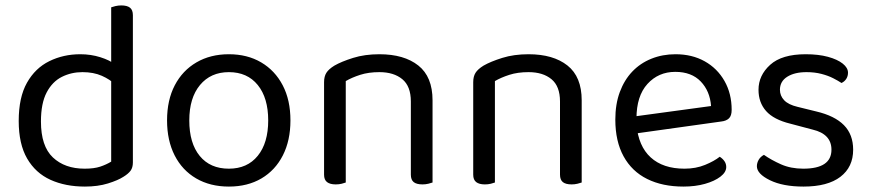

<svg xmlns="http://www.w3.org/2000/svg" viewBox="-20 -675 3212 708"><path d="M390 -79V-415L470 -416V-76Q470 -57 461.5 -45.5Q453 -34 435 -23Q415 -10 378 1.5Q341 13 293 13Q221 13 166 -12Q111 -37 80 -90.5Q49 -144 49 -229Q49 -316 79.5 -370Q110 -424 162 -449.5Q214 -475 276 -475Q315 -475 350 -464Q385 -453 405 -437V-363Q386 -382 355.5 -395.5Q325 -409 284 -409Q243 -409 208 -391.5Q173 -374 152 -334Q131 -294 131 -227Q131 -136 175 -94.5Q219 -53 292 -53Q327 -53 349.5 -60.5Q372 -68 390 -79ZM470 -396 390 -395V-648Q395 -650 405.5 -652.5Q416 -655 427 -655Q449 -655 459.5 -646.5Q470 -638 470 -619Z M1051 -231Q1051 -157 1023 -102Q995 -47 944 -17Q893 13 824 13Q755 13 703.5 -17Q652 -47 624 -102Q596 -157 596 -231Q596 -306 624.5 -360.5Q653 -415 704.5 -445Q756 -475 824 -475Q892 -475 943 -445Q994 -415 1022.5 -360.5Q1051 -306 1051 -231ZM824 -409Q757 -409 717.5 -361.5Q678 -314 678 -231Q678 -147 716.5 -100Q755 -53 824 -53Q892 -53 930.5 -100.5Q969 -148 969 -231Q969 -314 930.5 -361.5Q892 -409 824 -409Z M1575 -305V-203H1495V-301Q1495 -357 1463.5 -383Q1432 -409 1379 -409Q1339 -409 1308 -399Q1277 -389 1255 -376V-203H1175V-372Q1175 -393 1183.5 -406.5Q1192 -420 1213 -433Q1239 -448 1282 -461.5Q1325 -475 1379 -475Q1470 -475 1522.5 -433.5Q1575 -392 1575 -305ZM1175 -258H1255V-2Q1250 0 1240 2.5Q1230 5 1218 5Q1197 5 1186 -3.5Q1175 -12 1175 -31ZM1495 -258H1575V-2Q1570 0 1559.5 2.5Q1549 5 1538 5Q1516 5 1505.5 -3.5Q1495 -12 1495 -31Z M2125 -305V-203H2045V-301Q2045 -357 2013.5 -383Q1982 -409 1929 -409Q1889 -409 1858 -399Q1827 -389 1805 -376V-203H1725V-372Q1725 -393 1733.5 -406.5Q1742 -420 1763 -433Q1789 -448 1832 -461.5Q1875 -475 1929 -475Q2020 -475 2072.5 -433.5Q2125 -392 2125 -305ZM1725 -258H1805V-2Q1800 0 1790 2.5Q1780 5 1768 5Q1747 5 1736 -3.5Q1725 -12 1725 -31ZM2045 -258H2125V-2Q2120 0 2109.5 2.5Q2099 5 2088 5Q2066 5 2055.5 -3.5Q2045 -12 2045 -31Z M2304 -180 2300 -243 2602 -284Q2598 -339 2564 -374.5Q2530 -410 2470 -410Q2408 -410 2367.5 -365.5Q2327 -321 2327 -238V-216Q2334 -136 2379.5 -94.5Q2425 -53 2504 -53Q2546 -53 2580 -67Q2614 -81 2634 -97Q2645 -90 2651.5 -80.5Q2658 -71 2658 -59Q2658 -40 2636.5 -23.5Q2615 -7 2579.5 3Q2544 13 2500 13Q2423 13 2366.5 -15Q2310 -43 2279.5 -98.5Q2249 -154 2249 -234Q2249 -291 2265.5 -335.5Q2282 -380 2311.5 -411Q2341 -442 2382 -458.5Q2423 -475 2471 -475Q2532 -475 2578.5 -449Q2625 -423 2651.5 -376.5Q2678 -330 2678 -270Q2678 -248 2668 -238.5Q2658 -229 2640 -227Z M3126 -123Q3126 -59 3079 -23Q3032 13 2943 13Q2867 13 2819 -10.5Q2771 -34 2771 -62Q2771 -74 2777.5 -85.5Q2784 -97 2797 -104Q2824 -85 2860 -69Q2896 -53 2942 -53Q3046 -53 3046 -123Q3046 -152 3028.5 -170.5Q3011 -189 2977 -197L2894 -219Q2833 -234 2805 -265.5Q2777 -297 2777 -344Q2777 -397 2820 -436Q2863 -475 2951 -475Q2998 -475 3033 -465.5Q3068 -456 3087.5 -440.5Q3107 -425 3107 -407Q3107 -394 3100.5 -384Q3094 -374 3083 -369Q3071 -377 3052.5 -386.5Q3034 -396 3009 -402.5Q2984 -409 2954 -409Q2910 -409 2883 -392Q2856 -375 2856 -344Q2856 -322 2871.5 -305.5Q2887 -289 2921 -281L2990 -264Q3058 -248 3092 -213.5Q3126 -179 3126 -123Z"/></svg>

Font: Baloo Bhaina 2
Style: Regular
Weight: 400
Designer: Yesha Goshar, Manish Minz, Shuchita Grover and Ek Type
Foundry: Ek Type
Version: Version 1.700